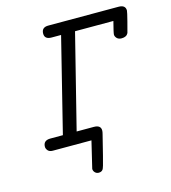

<svg xmlns="http://www.w3.org/2000/svg" viewBox="-114 -703 854 961"><g transform="rotate(-15 312.5 -222.5)"><path d="M51.8 -28.8Q51.8 -61 86.9 -62H153.8L274.9 -548.8H226.1Q189.9 -548.8 189.9 -578.1Q189.9 -611.3 226.1 -610.8H588.9Q625 -610.8 625 -582Q625 -575.2 612.5 -526.6Q600.1 -478 598.1 -472.2Q589.4 -454.1 564 -454.1Q547.9 -454.1 539.3 -463.1Q530.8 -472.2 530.8 -481.9Q530.8 -490.7 545.9 -548.8H347.2L225.1 -62H314Q350.1 -62 350.1 -34.2Q350.1 -26.4 347.2 -16.1Q335 31.7 320.8 89.8Q305.7 150.9 300.8 155.8L299.8 157.2Q293 166 278.8 166Q267.6 166 259.8 158Q252 149.9 252 139.2L285.2 0H85Q67.9 0 59.8 -9.5Q51.8 -19 51.8 -28.8Z"/></g></svg>

Font: CMU Typewriter Text
Style: Italic
Weight: 500
Italic angle: -14.04°
Version: Version 0.7.0